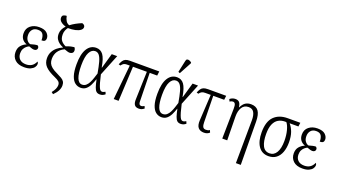

<svg xmlns="http://www.w3.org/2000/svg" viewBox="-77 -1524 4383 2480"><g transform="rotate(20 2114.5 -284.5)"><path d="M218 10Q137 10 93 -31Q49 -72 49 -137Q49 -194 79 -228Q109 -262 148 -277V-280Q108 -294 86 -325Q64 -356 64 -402Q64 -469 111.5 -506.5Q159 -544 229 -544Q303 -544 336.5 -512Q370 -480 370 -441Q370 -418 357.5 -405.5Q345 -393 313 -393Q314 -443 295.5 -474.5Q277 -506 225 -506Q177 -506 151.5 -476.5Q126 -447 126 -402Q126 -356 147 -329Q168 -302 194 -297Q219 -305 244.5 -310.5Q270 -316 289 -316Q296 -311 301 -303Q306 -295 306 -283Q306 -268 294.5 -257.5Q283 -247 264 -247Q249 -247 232 -252Q215 -257 191 -266Q174 -259 155.5 -243.5Q137 -228 124 -203.5Q111 -179 111 -144Q111 -93 142 -63Q173 -33 229 -33Q275 -33 307 -53.5Q339 -74 359 -119Q363 -115 367 -107Q371 -99 371 -86Q371 -66 355.5 -43.5Q340 -21 306.5 -5.5Q273 10 218 10Z M691 209 665 189Q715 128 715 77Q715 48 697.5 30.5Q680 13 636 -6Q542 -47 500 -91.5Q458 -136 458 -203Q458 -253 478.5 -291.5Q499 -330 532 -357Q565 -384 604 -400V-404Q579 -413 553 -431Q527 -449 509.5 -477.5Q492 -506 492 -549Q492 -611 546 -667Q509 -676 479.5 -699Q450 -722 450 -755Q450 -783 469 -792.5Q488 -802 511 -802Q518 -764 535 -736.5Q552 -709 583 -699Q614 -723 652 -744Q690 -765 732 -782Q772 -771 772 -740Q772 -715 747 -696.5Q722 -678 678.5 -668Q635 -658 579 -659Q565 -641 554.5 -616Q544 -591 544 -559Q544 -503 569.5 -473Q595 -443 633 -427Q669 -442 697 -448.5Q725 -455 743 -456Q759 -437 759 -413Q759 -391 744.5 -379Q730 -367 707 -367Q694 -367 678 -372Q662 -377 634 -387Q520 -333 520 -214Q520 -181 531.5 -155Q543 -129 571 -106Q599 -83 651 -59Q689 -41 715 -25.5Q741 -10 754 10.5Q767 31 767 64Q767 98 749 134Q731 170 691 209Z M995 10Q953 10 918.5 -16Q884 -42 864 -100.5Q844 -159 844 -257Q844 -399 889 -472Q934 -545 1013 -545Q1073 -545 1108.5 -497Q1144 -449 1164 -330H1168L1227 -536H1302L1184 -243Q1199 -176 1211 -135Q1223 -94 1233 -73Q1243 -52 1253 -44.5Q1263 -37 1275 -37Q1285 -37 1296 -41.5Q1307 -46 1317 -52L1330 -22Q1316 -9 1298 -1.5Q1280 6 1258 6Q1228 6 1210 -10Q1192 -26 1179.5 -62.5Q1167 -99 1154 -162H1151Q1137 -118 1117.5 -78.5Q1098 -39 1068.5 -14.5Q1039 10 995 10ZM1000 -35Q1031 -35 1053.5 -54.5Q1076 -74 1091.5 -105Q1107 -136 1118.5 -171Q1130 -206 1140 -238Q1124 -330 1108 -388Q1092 -446 1070 -473Q1048 -500 1015 -500Q966 -500 936 -443.5Q906 -387 906 -266Q906 -154 929.5 -94.5Q953 -35 1000 -35Z M1449 0 1496 -477H1455Q1431 -477 1414.5 -468Q1398 -459 1381 -436L1356 -444Q1368 -474 1381 -494.5Q1394 -515 1415.5 -525.5Q1437 -536 1474 -536H1880L1873 -477H1770L1778 -87Q1778 -37 1811 -37Q1823 -37 1833.5 -41.5Q1844 -46 1854 -52L1867 -22Q1848 -6 1831 0Q1814 6 1794 6Q1750 6 1733 -21Q1716 -48 1719 -99L1731 -477H1540L1516 0Z M2106 10Q2064 10 2029.5 -16Q1995 -42 1975 -100.5Q1955 -159 1955 -257Q1955 -399 2000 -472Q2045 -545 2124 -545Q2184 -545 2219.5 -497Q2255 -449 2275 -330H2279L2338 -536H2413L2295 -243Q2310 -176 2322 -135Q2334 -94 2344 -73Q2354 -52 2364 -44.5Q2374 -37 2386 -37Q2396 -37 2407 -41.5Q2418 -46 2428 -52L2441 -22Q2427 -9 2409 -1.5Q2391 6 2369 6Q2339 6 2321 -10Q2303 -26 2290.5 -62.5Q2278 -99 2265 -162H2262Q2248 -118 2228.5 -78.5Q2209 -39 2179.5 -14.5Q2150 10 2106 10ZM2111 -35Q2142 -35 2164.5 -54.5Q2187 -74 2202.5 -105Q2218 -136 2229.5 -171Q2241 -206 2251 -238Q2235 -330 2219 -388Q2203 -446 2181 -473Q2159 -500 2126 -500Q2077 -500 2047 -443.5Q2017 -387 2017 -266Q2017 -154 2040.5 -94.5Q2064 -35 2111 -35ZM2137 -606 2114 -616 2150 -781Q2154 -801 2167.5 -805Q2181 -809 2197 -803Q2213 -797 2227 -785V-773Z M2691 10Q2638 10 2611 -21.5Q2584 -53 2588 -122L2608 -479H2532Q2504 -479 2486.5 -470Q2469 -461 2452 -438L2427 -446Q2439 -476 2452.5 -496Q2466 -516 2488.5 -526Q2511 -536 2552 -536H2800L2793 -479H2643L2649 -118Q2649 -78 2660 -56Q2671 -34 2702 -34Q2717 -34 2729 -37Q2741 -40 2754 -49L2767 -18Q2737 10 2691 10Z M3215 238 3220 -353Q3220 -421 3198 -460Q3176 -499 3124 -499Q3063 -499 3033 -450.5Q3003 -402 3004 -326L3009 0H2941L2948 -412Q2949 -459 2939 -477.5Q2929 -496 2908 -496Q2899 -496 2888.5 -492.5Q2878 -489 2865 -481L2852 -511Q2886 -539 2927 -539Q2966 -539 2983.5 -517Q3001 -495 3005 -453H3008Q3032 -502 3063.5 -523Q3095 -544 3141 -544Q3211 -544 3243.5 -498.5Q3276 -453 3277 -355L3282 238Z M3577 10Q3487 10 3439 -59.5Q3391 -129 3391 -251Q3391 -400 3459.5 -468Q3528 -536 3645 -536H3819L3812 -483H3691Q3726 -444 3747 -386Q3768 -328 3768 -245Q3768 -171 3747 -113.5Q3726 -56 3683.5 -23Q3641 10 3577 10ZM3578 -29Q3639 -29 3672.5 -85.5Q3706 -142 3706 -244Q3706 -323 3689 -387.5Q3672 -452 3646 -483H3626Q3577 -483 3537.5 -460Q3498 -437 3475.5 -386Q3453 -335 3453 -250Q3453 -147 3483 -88Q3513 -29 3578 -29Z M4043 10Q3962 10 3918 -31Q3874 -72 3874 -137Q3874 -194 3904 -228Q3934 -262 3973 -277V-280Q3933 -294 3911 -325Q3889 -356 3889 -402Q3889 -469 3936.5 -506.5Q3984 -544 4054 -544Q4128 -544 4161.5 -512Q4195 -480 4195 -441Q4195 -418 4182.5 -405.5Q4170 -393 4138 -393Q4139 -443 4120.5 -474.5Q4102 -506 4050 -506Q4002 -506 3976.5 -476.5Q3951 -447 3951 -402Q3951 -356 3972 -329Q3993 -302 4019 -297Q4044 -305 4069.5 -310.5Q4095 -316 4114 -316Q4121 -311 4126 -303Q4131 -295 4131 -283Q4131 -268 4119.5 -257.5Q4108 -247 4089 -247Q4074 -247 4057 -252Q4040 -257 4016 -266Q3999 -259 3980.5 -243.5Q3962 -228 3949 -203.5Q3936 -179 3936 -144Q3936 -93 3967 -63Q3998 -33 4054 -33Q4100 -33 4132 -53.5Q4164 -74 4184 -119Q4188 -115 4192 -107Q4196 -99 4196 -86Q4196 -66 4180.5 -43.5Q4165 -21 4131.5 -5.5Q4098 10 4043 10Z"/></g></svg>

Font: Noto Serif Condensed Light
Style: Regular
Weight: 300
Width: 3
Designer: Monotype Design Team
Foundry: Monotype Imaging Inc.
Version: Version 2.013